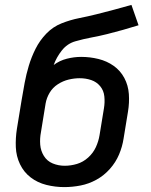

<svg xmlns="http://www.w3.org/2000/svg" viewBox="-20 -755 616 783"><path d="M242 8Q275 8 308.5 1.5Q342 -5 373 -22Q404 -39 428 -66Q452 -93 465.5 -125Q479 -157 484 -190L502 -300Q508 -336 505.5 -371.5Q503 -407 487 -437Q471 -467 443.5 -486.5Q416 -506 381.5 -514.5Q347 -523 311 -523Q282 -523 252.5 -515.5Q223 -508 199 -490Q210 -521 232 -549Q254 -577 287 -586.5Q320 -596 352.5 -602Q385 -608 417 -616Q449 -624 481 -633Q513 -642 545 -652L516 -735Q481 -725 445.5 -715.5Q410 -706 374 -697Q338 -688 302.5 -681Q267 -674 231.5 -660Q196 -646 169 -618Q142 -590 125 -556Q108 -522 97.5 -487Q87 -452 80.5 -417Q74 -382 68 -346L49 -230Q43 -192 44.5 -155Q46 -118 61.5 -85.5Q77 -53 105 -31.5Q133 -10 169 -1Q205 8 242 8ZM244 -79Q218 -79 195 -88.5Q172 -98 159 -119Q146 -140 144 -165Q142 -190 147 -216L166 -333Q170 -356 182.5 -377Q195 -398 216 -411.5Q237 -425 260 -430.5Q283 -436 305 -436Q330 -436 352 -428.5Q374 -421 388.5 -403.5Q403 -386 405.5 -362Q408 -338 404 -314L386 -204Q382 -179 371 -155Q360 -131 339.5 -112.5Q319 -94 294 -86.5Q269 -79 244 -79Z"/></svg>

Font: Iosevka Sparkle Medium Oblique
Style: Regular
Weight: 500
Italic angle: -9°
Designer: Belleve Invis
Foundry: Belleve Invis
Version: Version 4.5.0; ttfautohint (v1.8.3)